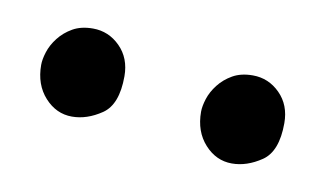

<svg xmlns="http://www.w3.org/2000/svg" viewBox="-32 -683 407 240"><g transform="rotate(10 171.0 -563.0)"><path d="M15 -575Q15 -582 18 -591.5Q21 -601 28 -610Q35 -619 45.5 -625Q56 -631 71 -631Q91 -631 105.5 -616.5Q120 -602 120 -579Q120 -543 101.5 -530.5Q83 -518 64 -518Q44 -518 29.5 -534Q15 -550 15 -575ZM222 -552Q222 -559 225 -568.5Q228 -578 235 -587Q242 -596 252.5 -602Q263 -608 278 -608Q298 -608 312.5 -593.5Q327 -579 327 -556Q327 -520 308.5 -507.5Q290 -495 271 -495Q251 -495 236.5 -511Q222 -527 222 -552Z"/></g></svg>

Font: Life Savers
Style: Bold
Weight: 700
Designer: Pablo Impallari, Rodrigo Fuenzalida, Brenda Gallo
Foundry: Pablo Impallari, Rodrigo Fuenzalida, Brenda Gallo
Version: Version 3.001; ttfautohint (v0.95) -l 8 -r 50 -G 200 -x 14 -